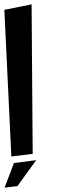

<svg xmlns="http://www.w3.org/2000/svg" viewBox="-86 -684 352 881"><path d="M64 22 59 -664 -66 -639 -34 34ZM80 51 -22 64 -65 177 -6 170Z"/></svg>

Font: Gamestation Warped
Style: Regular
Weight: 400
Designer: Jonas Hecksher
Foundry: Jonas Hecksher, Playtypeª, e-types AS
Version: Version 1.003